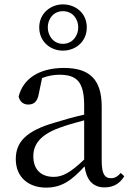

<svg xmlns="http://www.w3.org/2000/svg" viewBox="-20 -841 597 876"><path d="M267 -641C224 -641 198 -678 198 -716C198 -755 224 -790 267 -790C311 -790 337 -755 337 -716C337 -678 311 -641 267 -641ZM267 -610C324 -610 376 -650 376 -716C376 -782 324 -821 267 -821C211 -821 159 -780 159 -716C159 -650 211 -610 267 -610ZM457 14C496 14 526 -2 547 -37L531 -52C515 -34 503 -28 486 -28C459 -28 444 -45 444 -108V-355C444 -479 388 -531 272 -531C159 -531 85 -482 65 -400C71 -377 86 -364 109 -364C134 -364 151 -377 157 -413L172 -485C199 -495 224 -500 250 -500C329 -500 364 -470 364 -359V-318C320 -308 273 -295 231 -282C99 -244 52 -193 52 -115C52 -32 111 15 190 15C262 15 307 -18 366 -82C374 -22 402 14 457 14ZM364 -113C301 -53 265 -34 225 -34C169 -34 132 -66 132 -128C132 -183 165 -226 249 -257C283 -270 323 -281 364 -292Z"/></svg>

Font: Source Han Serif KR
Style: Regular
Weight: 400
Designer: Ryoko NISHIZUKA 西塚涼子 (kana & ideographs); Frank Grießhammer (Latin, Greek & Cyrillic); Wenlong ZHANG 张文龙 (bopomofo); San
Foundry: Adobe
Version: Version 2.001;hotconv 1.1.0;makeotfexe 2.6.0